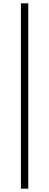

<svg xmlns="http://www.w3.org/2000/svg" viewBox="-20 -851 294 1148"><path d="M105 277H149V-831H105Z"/></svg>

Font: Noto Sans Japanese Light
Style: Regular
Weight: 300
Designer: Ryoko NISHIZUKA (kana & ideographs); Paul D. Hunt (Latin, Greek & Cyrillic); Wenlong ZHANG (bopomofo); Sandoll Communica
Foundry: Adobe Systems Incorporated
Version: Version 1.000;PS 1;hotconv 1.0.78;makeotf.lib2.5.61930